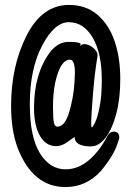

<svg xmlns="http://www.w3.org/2000/svg" viewBox="-20 -736 540 779"><path d="M246 23Q115 23 53 -132Q25 -205 25 -306Q25 -468 88 -592Q151 -716 260 -716Q329 -716 375.5 -676Q422 -636 445 -569Q468 -502 468 -415Q468 -335 451.5 -273.5Q435 -212 408 -177Q381 -142 349 -142Q283 -142 283 -180Q281 -180 256 -161.5Q231 -143 208 -143Q166 -143 142 -185Q118 -227 118 -298Q118 -439 185 -527Q217 -566 258 -566Q304 -566 307 -558L306 -547Q308 -557 323 -557Q339 -557 357.5 -542.5Q376 -528 376 -510Q365 -448 357.5 -358Q350 -268 350 -233Q350 -219 352 -219Q356 -219 366 -239.5Q376 -260 384.5 -304Q393 -348 393 -412Q393 -521 356 -583.5Q319 -646 259 -646Q201 -646 151 -551Q101 -456 101 -313Q101 -181 141.5 -115Q182 -49 246 -49Q297 -49 341 -86.5Q385 -124 416 -185Q426 -202 441 -202Q464 -202 464 -178Q464 -173 456 -151Q440 -104 391 -44Q331 23 246 23ZM212 -222Q244 -222 261.5 -283.5Q279 -345 282 -400L284 -438Q284 -494 264 -494Q225 -494 204 -401Q195 -358 195 -302Q195 -253 199 -237.5Q203 -222 212 -222Z"/></svg>

Font: LXGW WenKai Mono Medium
Style: Regular
Weight: 500
Monospace: yes
Designer: LXGW / Fontworks Inc.
Foundry: LXGW / Fontworks Inc.
Version: Version 1.520; June 14, 2025